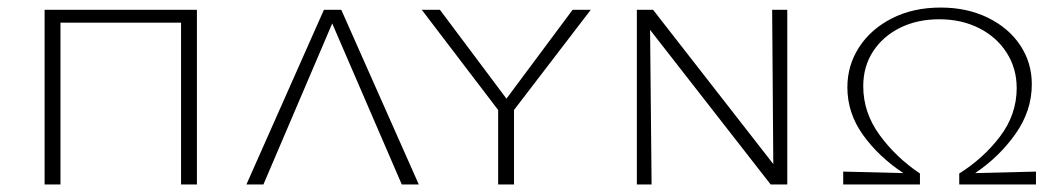

<svg xmlns="http://www.w3.org/2000/svg" viewBox="-20 -488 2812 508"><path d="M501 0H459V-428H140V0H98V-462H501Z M1043 0 859 -426 677 0H632L837 -462H883L1088 0Z M1340 -197V0H1298V-197L1096 -462H1144L1320 -227L1495 -462H1543Z M2063 -462V0H2019L1700 -409L1704 0H1665V-462H1708L2026 -54L2023 -462Z M2721 -34V0H2518V-29Q2582 -69 2626 -127Q2670 -185 2670 -255Q2670 -307 2643.5 -348.5Q2617 -390 2570.5 -413.5Q2524 -437 2465 -437Q2407 -437 2361.5 -414.5Q2316 -392 2290 -352Q2264 -312 2264 -260Q2264 -190 2307.5 -130.5Q2351 -71 2414 -29V0H2211V-34L2370 -30Q2304 -74 2263 -131.5Q2222 -189 2222 -257Q2222 -315 2253 -363Q2284 -411 2340 -439.5Q2396 -468 2469 -468Q2539 -468 2594 -441Q2649 -414 2679.5 -368Q2710 -322 2710 -265Q2710 -195 2667 -134Q2624 -73 2560 -30Z"/></svg>

Font: Ysabeau SC Light
Style: Regular
Weight: 300
Designer: Christian Thalmann (Catharsis Fonts)
Version: Version 0.003